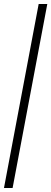

<svg xmlns="http://www.w3.org/2000/svg" viewBox="-20 -828 258 968"><path d="M0 120 175 -808H218.5L43.5 120Z"/></svg>

Font: Encode Sans Condensed ExtraLight
Style: Regular
Weight: 200
Width: 3
Designer: Multiple Designers
Foundry: Impallari Type
Version: Version 3.000; ttfautohint (v1.8.3) -l 8 -r 50 -G 200 -x 14 